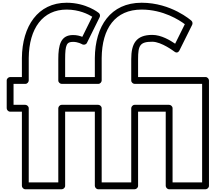

<svg xmlns="http://www.w3.org/2000/svg" viewBox="-20 -1358 1612 1403"><path d="M1241 -25V-567C1241 -582.1 1226.7 -592 1216 -592H964C948.9 -592 939 -577.7 939 -567V-25H723V-567C723 -582.1 708.7 -592 698 -592H431C415.9 -592 406 -577.7 406 -567V-25H190V-567C190 -582.1 175.7 -592 165 -592H79V-745H165C180.1 -745 190 -759.3 190 -770V-933.9C191.9 -1151.6 293 -1288 467 -1288C558.4 -1288 625.1 -1253.9 654 -1235.8L581.4 -1088.9C562.8 -1096 541.5 -1102 514 -1102C423.9 -1102 406 -1030.1 406 -926V-770C406 -754.9 420.3 -745 431 -745H698C713.1 -745 723 -759.3 723 -770V-933.9C724.9 -1151.2 822.1 -1288 1015 -1288C1172.5 -1288 1290.8 -1211.1 1330.6 -1181.1L1259.8 -1038.6C1223.9 -1062.9 1158.9 -1103 1093 -1103C973.2 -1103 939 -1037.4 939 -926V-770C939 -754.9 953.3 -745 964 -745H1457V-25ZM1191 0C1191 10.7 1200.9 25 1216 25H1482C1492.7 25 1507 15.1 1507 0V-770C1507 -780.7 1497.1 -795 1482 -795H989V-926C989 -1026.6 1002.8 -1053 1093 -1053C1160.1 -1053 1253.4 -981.5 1253.4 -981.5C1275.9 -963.5 1288.5 -984.1 1291.4 -989.9L1384.4 -1176.9C1388.6 -1185.3 1387.5 -1198.8 1378.6 -1206.7C1376.9 -1208.2 1232.1 -1338 1015 -1338C787.9 -1338 675.1 -1166.8 673 -934.1V-795H456V-926C456 -1033.9 468.1 -1052 514 -1052C549.8 -1052 576.6 -1036.6 582 -1033.5C594.4 -1028.5 609.1 -1032.1 615.4 -1044.9L708.4 -1232.9C713.2 -1242.6 711 -1255.8 701.8 -1263.3C699.7 -1265.1 610.7 -1338 467 -1338C257 -1338 142.1 -1166.4 140 -934.1V-795H54C43.3 -795 29 -785.1 29 -770V-567C29 -556.3 38.9 -542 54 -542H140V0C140 10.7 149.9 25 165 25H431C441.7 25 456 15.1 456 0V-542H673V0C673 10.7 682.9 25 698 25H964C974.7 25 989 15.1 989 0V-542H1191Z"/></svg>

Font: Poland Can Into
Style: BigWritingsOLn
Weight: 700
Foundry: Cannot Into Space Fonts
Version: Version 0.92